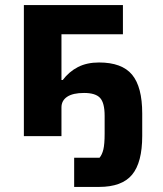

<svg xmlns="http://www.w3.org/2000/svg" viewBox="-20 -536 640 756"><path d="M272 85H372Q382 73 387 52.5Q392 32 392 -10V-80Q392 -131 374 -150.5Q356 -170 311 -170Q267 -170 244.5 -155Q222 -140 222 -113V0H74V-516H464V-401H222V-221H227Q252 -254 287 -272Q322 -290 370 -290Q460 -290 500 -242Q540 -194 540 -89V-1Q540 104 500 152Q460 200 370 200H272Z"/></svg>

Font: iA Writer Duo V
Style: Regular
Weight: 400
Designer: Mike Abbink, Paul van der Laan, Pieter van Rosmalen, Oliver Reichenstein
Foundry: Information Architects Inc.
Version: Version 2.000